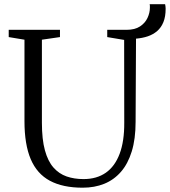

<svg xmlns="http://www.w3.org/2000/svg" viewBox="-20 -885 808 914"><path d="M373.5 8.5Q279 8.5 217.5 -24.5Q156 -57.5 126.2 -127.5Q96.5 -197.5 96.5 -308V-696L21.5 -708.5V-743H265.5V-708.5L179.5 -696V-300.5Q179.5 -221.5 193.8 -169.5Q208 -117.5 234.5 -87.5Q261 -57.5 297.2 -45Q333.5 -32.5 377.5 -32.5Q440.5 -32.5 483.8 -62.8Q527 -93 549.5 -152.8Q572 -212.5 571.5 -301L571 -695L490.5 -708.5V-743H582Q622 -743 646.5 -759.2Q671 -775.5 682.2 -799.8Q693.5 -824 693.5 -848Q693.5 -853.5 693.5 -857.8Q693.5 -862 692.5 -865H766Q767 -859.5 767.8 -854.2Q768.5 -849 768.5 -843.5Q768.5 -806 758 -780Q747.5 -754 728.5 -737.5Q709.5 -721 683.8 -712.2Q658 -703.5 627.5 -701L625.5 -305Q625.5 -223.5 607.2 -164.2Q589 -105 555.5 -66.8Q522 -28.5 476 -10Q430 8.5 373.5 8.5Z"/></svg>

Font: Merriweather 60pt Light
Style: Regular
Weight: 300
Version: Version 2.100